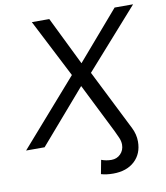

<svg xmlns="http://www.w3.org/2000/svg" viewBox="-115 -767 908 1053"><g transform="rotate(-10 339.5 -240.0)"><path d="M593.8 57.6Q593.8 125.5 549.6 166.5Q505.4 207.5 430.2 207.5Q391.6 207.5 362.8 198.7L377.4 121.6Q403.8 131.8 433.6 131.8Q463.9 131.8 484.4 111.1Q504.9 90.3 504.9 59.1Q504.9 40.5 496.6 21Q488.3 1.5 478 -19.5L339.8 -295.9L84 0H-19L300.3 -364.3L134.3 -688H231.4L363.3 -418.9L595.2 -688H698.2L405.3 -357.9L574.7 -20.5Q593.8 17.6 593.8 57.6Z"/></g></svg>

Font: Liberation Sans
Style: Italic
Weight: 400
Italic angle: -12°
Designer: Steve Matteson
Foundry: Ascender Corporation
Version: Version 2.1.5